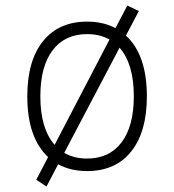

<svg xmlns="http://www.w3.org/2000/svg" viewBox="-20 -605 626 690"><path d="M147 65.4 110.4 41 152.8 -40.5Q78.1 -110.4 78.1 -258.8Q78.1 -387.2 134.8 -457.3Q191.4 -527.3 293 -527.3Q351.1 -527.3 395 -503.9L437.5 -585L479 -565.4L432.6 -477.1Q507.8 -407.7 507.8 -258.8Q507.8 -130.9 451.4 -60.5Q395 9.8 293 9.8Q233.9 9.8 189 -14.6ZM125 -258.8Q125 -143.1 176.3 -84.5L373.5 -462.9Q338.9 -482.4 293 -482.4Q212.9 -482.4 168.9 -424.1Q125 -365.7 125 -258.8ZM293 -35.2Q373 -35.2 417 -93.5Q460.9 -151.9 460.9 -258.8Q460.9 -375 409.7 -433.6L210.9 -55.7Q246.1 -35.2 293 -35.2Z"/></svg>

Font: Caskaydia Cove ExtraLight
Style: Regular
Weight: 200
Monospace: yes
Designer: Aaron Bell
Foundry: Saja Typeworks
Version: Version 4.300; ttfautohint (v1.8.3)